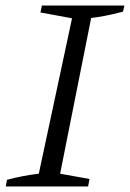

<svg xmlns="http://www.w3.org/2000/svg" viewBox="-20 -673 469 693"><path d="M1 0 5 -24Q35 -32 64 -37.5Q93 -43 120 -46L240 -607L126 -628L131 -653H429L424 -631Q386 -621 359.5 -616Q333 -611 309 -608L197 -46L303 -27L298 0Z"/></svg>

Font: Piazzolla Thin Light
Style: Italic
Weight: 300
Italic angle: -11.3°
Version: Version 2.005